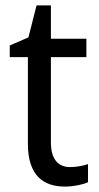

<svg xmlns="http://www.w3.org/2000/svg" viewBox="-20 -679 364 709"><path d="M239 -62C194 -62 168 -92 168 -153V-468H299V-536H168V-659H115L85 -541L16 -511V-468H83V-148C83 -30 141 10 220 10C251 10 285 3 305 -6V-73C288 -67 262 -62 239 -62Z"/></svg>

Font: Noto Sans Lao Looped SemiCondensed
Style: Regular
Weight: 400
Width: 4
Designer: Mark Frömberg, Ben Mitchell
Foundry: The Fontpad Ltd
Version: Version 1.003